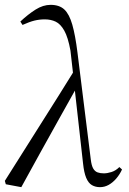

<svg xmlns="http://www.w3.org/2000/svg" viewBox="-35 -761 534 793"><path d="M-11 0 -15 -14Q59 -132 134 -250Q209 -368 282 -486L296 -404H284Q245 -335 206.5 -265.5Q168 -196 129.5 -127Q91 -58 53 12ZM378 12Q359 12 344.5 3.5Q330 -5 321 -26.5Q312 -48 308 -86L270 -425L269 -437L256 -552Q246 -607 230.5 -634.5Q215 -662 195 -671.5Q175 -681 150 -681Q128 -681 107.5 -676Q87 -671 58 -658L49 -672Q81 -702 112 -721.5Q143 -741 174 -741Q210 -741 230.5 -722Q251 -703 263.5 -659.5Q276 -616 285 -544L340 -102Q343 -77 350 -65Q357 -53 368 -49Q379 -45 394 -45Q408 -45 425.5 -50.5Q443 -56 458 -71L469 -61Q460 -41 445.5 -24Q431 -7 414 2.5Q397 12 378 12Z"/></svg>

Font: Source Serif 4 60pt
Style: Italic
Weight: 400
Italic angle: -12°
Version: Version 4.004;hotconv 1.0.116;makeotfexe 2.5.65601